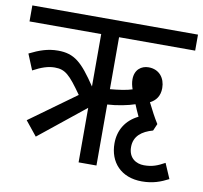

<svg xmlns="http://www.w3.org/2000/svg" viewBox="-75 -702 863 815"><g transform="rotate(10 357.0 -294.5)"><path d="M111 -76 309 -235V0H386V-263C426 -265 476 -275 504 -285C509 -271 518 -253 526 -235C473 -209 445 -163 445 -106C445 -25 497 33 587 33C635 33 668 20 701 3L673 -62C642 -45 620 -36 584 -36C551 -36 517 -55 517 -103C517 -150 550 -175 597 -188L610 -218C594 -243 579 -272 563 -304C587 -316 604 -337 604 -372C604 -415 578 -449 532 -449C501 -449 473 -429 473 -387C473 -373 476 -359 481 -345C458 -337 420 -332 386 -329V-553H714V-622H0V-553H309V-327C246 -421 212 -452 141 -452C97 -452 61 -439 19 -418L47 -350C84 -370 112 -379 140 -379C185 -379 205 -360 260 -282L61 -138Z"/></g></svg>

Font: Noto Sans Condensed
Style: Italic
Weight: 400
Width: 3
Italic angle: -12°
Designer: Monotype Design Team
Foundry: Monotype Imaging Inc.
Version: Version 2.013